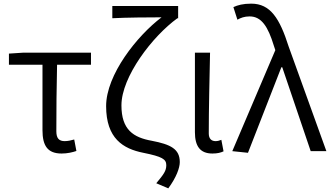

<svg xmlns="http://www.w3.org/2000/svg" viewBox="-20 -829 1818 1053"><path d="M318 13C350 13 379 6 399 -1L387 -64C370 -59 352 -55 335 -55C304 -55 289 -70 289 -109C289 -224 290 -348 293 -474H479V-540H105L29 -535V-474H213V-115C213 -31 240 13 318 13Z M903 204C947 144 966 92 966 60C966 -12 916 -37 812 -57C712 -75 646 -117 646 -251C646 -408 816 -630 953 -729H957V-796H596V-729C668 -733 802 -734 866 -734C732 -633 562 -419 562 -247C562 -70 655 -13 766 9C870 30 892 44 892 77C892 108 878 127 837 176Z M1145 13C1173 13 1191 8 1206 1L1194 -62C1182 -57 1172 -55 1162 -55C1140 -55 1125 -68 1125 -97C1125 -234 1129 -391 1132 -540H1049V-104C1049 -28 1077 13 1145 13Z M1340 9 1523 -460H1528L1684 0H1770L1563 -574C1514 -728 1463 -809 1358 -809C1313 -809 1284 -801 1260 -790L1282 -721C1300 -731 1320 -739 1349 -739C1414 -739 1450 -683 1482 -578L1490 -554L1254 0Z"/></svg>

Font: Noto Sans HK DemiLight
Style: Regular
Weight: 350
Designer: Ryoko NISHIZUKA 西塚涼子 (kana, bopomofo & ideographs); Paul D. Hunt (Latin, Greek & Cyrillic); Sandoll Communications 산돌커뮤니
Foundry: Adobe
Version: Version 2.004;hotconv 1.0.118;makeotfexe 2.5.65603